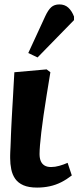

<svg xmlns="http://www.w3.org/2000/svg" viewBox="-20 -835 378 869"><path d="M148 14Q110 14 86 3.5Q62 -7 49 -25.5Q36 -44 31 -68.5Q26 -93 26 -119Q26 -124 26 -131.5Q26 -139 26.5 -148Q27 -157 27.5 -168Q28 -179 28.5 -192.5Q29 -206 29.5 -222Q30 -238 31 -256.5Q32 -275 33 -296Q34 -317 35.5 -341Q37 -365 38.5 -391.5Q40 -418 41.5 -447Q43 -476 45 -508L191 -521L208 -508Q199 -453 191 -403.5Q183 -354 177 -312.5Q171 -271 167 -237Q163 -203 161 -178Q159 -153 159 -138Q159 -119 164.5 -106Q170 -93 181.5 -86Q193 -79 211 -79Q229 -79 248.5 -84.5Q268 -90 286 -98L305 -41Q282 -23 257.5 -10.5Q233 2 205.5 8Q178 14 148 14ZM150 -575 108 -595 185 -762Q198 -790 212 -802.5Q226 -815 249 -815Q273 -815 289 -800.5Q305 -786 315 -760V-744Z"/></svg>

Font: Literata
Style: Bold Italic
Weight: 700
Italic angle: -2°
Designer: Latin by Veronika Burian and Jose Scaglione. Greek by Irene Vlachou. Cyrillic by Vera Evstafieva
Foundry: TypeTogether
Version: Version 3.103;gftools[0.9.29]